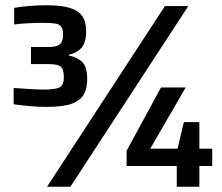

<svg xmlns="http://www.w3.org/2000/svg" viewBox="-20 -711 847 731"><path d="M156 -304Q128 -304 93.5 -307Q59 -310 32 -314V-376Q62 -374 94 -372Q126 -370 146 -370Q187 -370 205 -377.5Q223 -385 223 -417Q223 -448 211 -457.5Q199 -467 166 -467H98V-532H167Q184 -532 196 -536Q208 -540 214 -550Q220 -560 220 -579Q220 -600 213 -609.5Q206 -619 189 -621.5Q172 -624 141 -624Q118 -624 88 -622.5Q58 -621 34 -618V-681Q60 -686 94.5 -688.5Q129 -691 156 -691Q214 -691 247 -680.5Q280 -670 294 -648.5Q308 -627 308 -592Q308 -550 291 -530Q274 -510 241 -502V-500Q275 -493 293.5 -474.5Q312 -456 312 -409Q312 -375 299 -351.5Q286 -328 253 -316Q220 -304 156 -304ZM159 0 608 -688H697L248 0ZM653 0V-79H462V-137L593 -378H687L552 -145H656L680 -246H739V-145H788V-79H739V0Z"/></svg>

Font: Saira Thin SemiBold
Style: Regular
Weight: 600
Version: Version 1.101